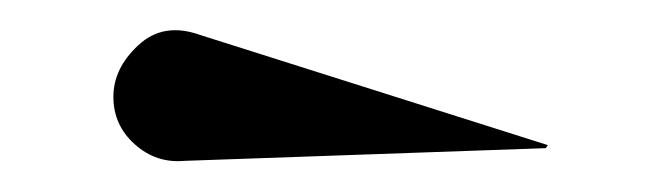

<svg xmlns="http://www.w3.org/2000/svg" viewBox="-20 -819 441 127"><path d="M102 -712.6Q83.2 -710.9 69.1 -723.6Q55 -736.2 55 -755Q55 -773.8 71.5 -789.1Q88 -804.5 112 -796L342.4 -723L341 -721Z"/></svg>

Font: Bodoni* 72 Medium
Style: Regular
Weight: 500
Version: Version 1.002; ttfautohint (v0.97) -l 8 -r 50 -G 200 -x 14 -